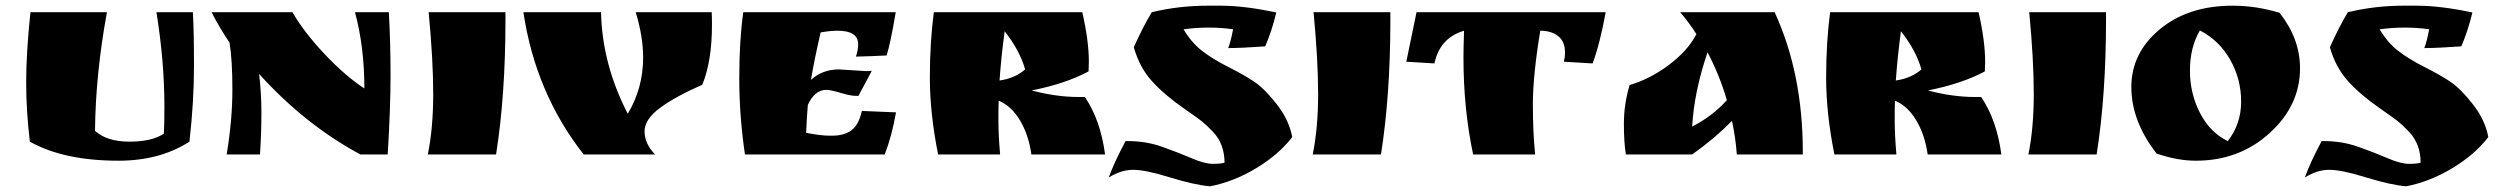

<svg xmlns="http://www.w3.org/2000/svg" viewBox="-20 -543 8772 675"><path d="M658 -500Q662 -435 662 -310.5Q662 -186 646 -45Q542 22 397 22Q204 22 85 -45Q72 -153 72 -254.5Q72 -356 87 -500H356Q316 -283 314 -83Q356 -45 435 -45Q514 -45 556 -73Q558 -106 558 -168Q558 -326 530 -500Z M1347 -500Q1353 -395 1353 -278.5Q1353 -162 1343 0H1247Q1053 -104 891 -283Q899 -216 899 -145.5Q899 -75 894 0H777Q797 -123 797 -227.5Q797 -332 787 -393Q747 -453 724 -500H1008Q1050 -428 1122.5 -351.5Q1195 -275 1261 -232Q1261 -378 1228 -500Z M1757 -500V-473Q1757 -209 1724 0H1484Q1503 -92 1503 -212.5Q1503 -333 1487 -500Z M2241 -341Q2241 -414 2215 -500H2482Q2483 -485 2483 -456Q2483 -328 2449 -245Q2357 -205 2301.5 -164.5Q2246 -124 2246 -81Q2246 -38 2283 0H2032Q1863 -215 1820 -500H2093Q2097 -317 2187 -143Q2241 -233 2241 -341Z M2930 -299 3024 -293Q3038 -293 3045 -294L2998 -206H2989Q2970 -206 2935 -216.5Q2900 -227 2885 -227Q2844 -227 2820 -174Q2816 -125 2814 -76Q2866 -66 2896 -66H2905Q2948 -66 2973.5 -85Q2999 -104 3010 -153L3130 -148Q3115 -62 3090 0H2599Q2579 -135 2579 -268Q2579 -401 2593 -500H3129Q3111 -392 3097 -348Q3038 -345 2989 -344Q2997 -367 2997 -387Q2997 -435 2925 -435Q2898 -435 2865 -429Q2843 -334 2831 -262Q2871 -299 2930 -299Z M3808 -326 3807 -292Q3727 -249 3607 -225Q3693 -202 3773 -202H3794Q3849 -121 3865 0H3606Q3596 -70 3565.5 -120.5Q3535 -171 3491 -189Q3490 -172 3490 -121Q3490 -70 3496 0H3278Q3249 -145 3249 -269.5Q3249 -394 3263 -500H3785Q3808 -399 3808 -326ZM3512 -433Q3500 -345 3494 -260Q3549 -268 3584 -299Q3565 -366 3512 -433Z M4315 -440Q4275 -446 4229.5 -446Q4184 -446 4141 -440Q4168 -394 4205 -365Q4242 -336 4298.5 -307.5Q4355 -279 4390.5 -255Q4426 -231 4469 -176Q4512 -121 4523 -61Q4475 1 4396 48.5Q4317 96 4234 112Q4178 107 4092.5 80.5Q4007 54 3964 54Q3921 54 3878 81Q3896 30 3937 -47H3945Q4009 -47 4065.5 -27Q4122 -7 4168.5 13Q4215 33 4243.5 33Q4272 33 4285 29Q4285 -37 4244 -80Q4222 -103 4206.5 -115.5Q4191 -128 4159 -150L4142 -162Q4074 -209 4030 -257.5Q3986 -306 3966 -377Q3998 -448 4029 -500Q4124 -523 4226 -523H4270Q4356 -523 4467 -499Q4451 -433 4428 -380Q4344 -374 4298 -374Q4307 -397 4315 -440Z M4868 -500V-473Q4868 -209 4835 0H4595Q4614 -92 4614 -212.5Q4614 -333 4598 -500Z M5395 -435Q5369 -277 5369 -177Q5369 -77 5377 0H5159Q5125 -159 5125 -342Q5125 -373 5127 -435Q5042 -410 5023 -320L4924 -326L4960 -500H5625Q5605 -390 5579 -320L5478 -326Q5482 -342 5482 -358Q5482 -397 5458 -416Q5434 -435 5395 -435Z M6318 -8V0H6086Q6082 -57 6069 -118Q6007 -55 5929 0H5696Q5689 -41 5689 -108.5Q5689 -176 5709 -244Q5781 -265 5847.5 -315Q5914 -365 5944 -423Q5917 -465 5887 -500H6219Q6318 -285 6318 -8ZM6051 -191Q6025 -280 5983 -359Q5936 -221 5929 -98Q6001 -135 6051 -191Z M6959 -326 6958 -292Q6878 -249 6758 -225Q6844 -202 6924 -202H6945Q7000 -121 7016 0H6757Q6747 -70 6716.5 -120.5Q6686 -171 6642 -189Q6641 -172 6641 -121Q6641 -70 6647 0H6429Q6400 -145 6400 -269.5Q6400 -394 6414 -500H6936Q6959 -399 6959 -326ZM6663 -433Q6651 -345 6645 -260Q6700 -268 6735 -299Q6716 -366 6663 -433Z M7384 -500V-473Q7384 -209 7351 0H7111Q7130 -92 7130 -212.5Q7130 -333 7114 -500Z M7562 -3Q7473 -117 7473 -237Q7473 -357 7573 -440Q7673 -523 7829 -523Q7912 -523 7994 -498Q8066 -407 8066 -303Q8066 -172 7959 -75Q7852 22 7700 22Q7635 22 7562 -3ZM7714 -436Q7679 -376 7679 -295Q7679 -214 7714.5 -145.5Q7750 -77 7812 -47Q7859 -107 7859 -186Q7859 -265 7820.5 -333Q7782 -401 7714 -436Z M8520 -440Q8480 -446 8434.5 -446Q8389 -446 8346 -440Q8373 -394 8410 -365Q8447 -336 8503.5 -307.5Q8560 -279 8595.5 -255Q8631 -231 8674 -176Q8717 -121 8728 -61Q8680 1 8601 48.5Q8522 96 8439 112Q8383 107 8297.5 80.5Q8212 54 8169 54Q8126 54 8083 81Q8101 30 8142 -47H8150Q8214 -47 8270.5 -27Q8327 -7 8373.5 13Q8420 33 8448.5 33Q8477 33 8490 29Q8490 -37 8449 -80Q8427 -103 8411.5 -115.5Q8396 -128 8364 -150L8347 -162Q8279 -209 8235 -257.5Q8191 -306 8171 -377Q8203 -448 8234 -500Q8329 -523 8431 -523H8475Q8561 -523 8672 -499Q8656 -433 8633 -380Q8549 -374 8503 -374Q8512 -397 8520 -440Z"/></svg>

Font: Ruslan Display
Style: Regular
Weight: 400
Version: Version 1.000